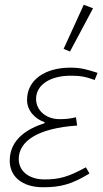

<svg xmlns="http://www.w3.org/2000/svg" viewBox="-20 -777 433 809"><path d="M162 12C234 12 282 0 357 -46L342 -72C268 -32 231 -21 167 -21C102 -21 59 -56 59 -107C59 -183 141 -237 305 -248L300 -283C272 -276 255 -275 230 -275C174 -275 132 -312 132 -360C132 -423 197 -458 277 -458C315 -458 338 -455 379 -440L391 -470C348 -484 321 -492 277 -492C169 -492 94 -440 94 -356C94 -310 128 -276 168 -262V-258C99 -236 21 -192 21 -100C21 -34 72 12 162 12ZM275 -560 372 -742 333 -757 248 -571Z"/></svg>

Font: Source Sans Pro Light
Style: Italic
Weight: 300
Italic angle: -11°
Designer: Paul D. Hunt
Foundry: Adobe Systems Incorporated
Version: Version 3.006;hotconv 1.0.111;makeotfexe 2.5.65597